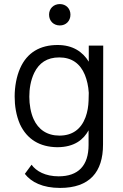

<svg xmlns="http://www.w3.org/2000/svg" viewBox="-20 -730 603 943"><path d="M274 -605C304 -605 326 -627 326 -658C326 -688 304 -710 274 -710C243 -710 221 -688 221 -658C221 -627 243 -605 274 -605ZM416 -506V-427C386 -476 337 -509 263 -509C177 -509 113 -472 79 -395C61 -355 52 -304 52 -256C52 -211 59 -164 78 -120C113 -45 176 -8 261 -7C347 -7 391 -46 415 -90V-18C415 84 364 136 268 136C203 136 158 111 135 79L102 124C134 165 190 193 275 193C420 193 486 115 486 -20L487 -506ZM400 -154C378 -95 335 -64 272 -64C211 -64 168 -94 145 -145C131 -176 124 -216 124 -255C124 -293 130 -334 148 -372C172 -421 211 -448 271 -448C332 -448 374 -418 397 -362C407 -337 414 -308 416 -274L415 -235C414 -208 410 -181 400 -154Z"/></svg>

Font: Arthouse Owned
Style: Regular
Weight: 400
Designer: Jeremy Tribby
Foundry: Tribby Type
Version: Version 1.000;PS 001.000;hotconv 1.0.88;makeotf.lib2.5.64775